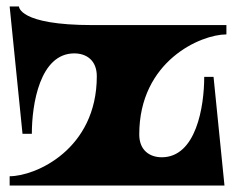

<svg xmlns="http://www.w3.org/2000/svg" viewBox="-20 -578 739 597"><path d="M684 -500H268C37 -500 39 -558 39 -558H10L50 -162H79C79 -254 104 -412 211 -412C248 -412 281 -391 281 -341C281 -113 90 -30 10 -30V-1H678L644 -339H615C615 -247 590 -89 483 -89C446 -89 413 -110 413 -160C413 -388 604 -471 684 -471Z"/></svg>

Font: Ouroboros
Style: Regular
Weight: 400
Designer: Ariel Martín Pérez
Foundry: Velvetyne Type Foundry
Version: Version 2.001;hotconv 1.0.109;makeotfexe 2.5.65596